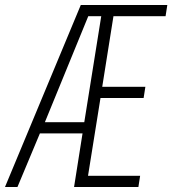

<svg xmlns="http://www.w3.org/2000/svg" viewBox="-30 -750 691 770"><path d="M40 0H-10L294 -730H641L634 -685H425L380 -402H553L546 -357H373L323 -45H532L525 0H267L301 -215H130ZM324 -685 150 -260H308L376 -685Z"/></svg>

Font: JetBrains Mono Extra Light
Style: Italic
Weight: 200
Italic angle: -9°
Monospace: yes
Designer: Philipp Nurullin, Konstantin Bulenkov
Foundry: JetBrains
Version: 2.002